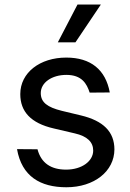

<svg xmlns="http://www.w3.org/2000/svg" viewBox="-20 -803 566 835"><path d="M370 -400.2 457.4 -400.9C439.3 -500 374.6 -552.6 268.1 -552.6C153.8 -552.6 68.2 -487.2 68.2 -393.8C68.2 -318.2 113.3 -267.4 214.1 -244.3L305 -223C359.7 -210.6 385.3 -185 385.3 -148.1C385.3 -102.6 336.6 -65.3 267.4 -65.3C201 -65.3 158.7 -94.5 143.1 -153.8L54 -154.5C74.6 -35.9 155.5 11.4 268.8 11.4C389.9 11.4 477.3 -58.2 477.6 -153.4C477.3 -229.8 429.7 -277.7 331.7 -301.1L248.9 -321C185.7 -336.6 157.3 -358 157.3 -398.4C157.3 -444.2 206 -477.3 268.5 -477.3C335.9 -477.3 357.2 -439.3 370 -400.2ZM231.5 -619H308.2L418.7 -783.4H317.1Z"/></svg>

Font: Margiela Sans Text
Style: Regular
Weight: 400
Designer: Stefan Endress, Andreas Faust
Version: Version 1.100;FEAKit 1.0